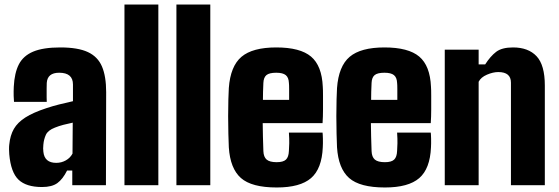

<svg xmlns="http://www.w3.org/2000/svg" viewBox="-20 -820 2473 850"><path d="M166 8Q96 8 62 -24.5Q28 -57 21 -137Q20 -145 20 -159Q20 -173 21 -180Q25 -221 41.5 -249.5Q58 -278 92.5 -300Q127 -322 185 -341Q215 -351 241.5 -357.5Q268 -364 303 -372V-446Q303 -498 242 -498Q190 -498 187 -453Q187 -448 186.5 -428.5Q186 -409 186.5 -390.5Q187 -372 187 -369H42Q41 -375 40.5 -395.5Q40 -416 41 -436Q44 -497 63.5 -535Q83 -573 127 -591.5Q171 -610 247 -610Q325 -610 369 -589.5Q413 -569 431.5 -525.5Q450 -482 450 -412L449 0H300V-65H277Q258 -27 234 -9.5Q210 8 166 8ZM229 -99Q252 -99 271.5 -110Q291 -121 301 -140L302 -277Q282 -273 261 -267.5Q240 -262 223 -255Q192 -243 183 -223Q174 -203 172 -180Q171 -167 171 -163Q171 -159 172 -148Q177 -99 229 -99Z M531 0V-800H681V0Z M761 0V-800H911V0Z M1259 -233H1408Q1409 -227 1409.5 -206Q1410 -185 1409 -168Q1405 -73 1357 -31.5Q1309 10 1205 10Q1094 10 1046.5 -32Q999 -74 993 -168Q992 -191 991 -228Q990 -265 990 -305.5Q990 -346 991 -380Q992 -414 993 -430Q1000 -527 1049 -568.5Q1098 -610 1203 -610Q1309 -610 1357 -569.5Q1405 -529 1409 -436Q1410 -424 1410 -396.5Q1410 -369 1410 -336Q1410 -303 1408 -275H1143Q1143 -246 1144 -216Q1145 -186 1146 -151Q1147 -125 1160.5 -113.5Q1174 -102 1205 -102Q1234 -102 1246 -113.5Q1258 -125 1259 -152Q1260 -167 1260.5 -185.5Q1261 -204 1259 -233ZM1203 -498Q1172 -498 1159.5 -487.5Q1147 -477 1146 -453Q1145 -433 1144.5 -414Q1144 -395 1144 -378H1260Q1260 -404 1260 -425Q1260 -446 1259 -453Q1258 -477 1245 -487.5Q1232 -498 1203 -498Z M1738 -233H1887Q1888 -227 1888.5 -206Q1889 -185 1888 -168Q1884 -73 1836 -31.5Q1788 10 1684 10Q1573 10 1525.5 -32Q1478 -74 1472 -168Q1471 -191 1470 -228Q1469 -265 1469 -305.5Q1469 -346 1470 -380Q1471 -414 1472 -430Q1479 -527 1528 -568.5Q1577 -610 1682 -610Q1788 -610 1836 -569.5Q1884 -529 1888 -436Q1889 -424 1889 -396.5Q1889 -369 1889 -336Q1889 -303 1887 -275H1622Q1622 -246 1623 -216Q1624 -186 1625 -151Q1626 -125 1639.5 -113.5Q1653 -102 1684 -102Q1713 -102 1725 -113.5Q1737 -125 1738 -152Q1739 -167 1739.5 -185.5Q1740 -204 1738 -233ZM1682 -498Q1651 -498 1638.5 -487.5Q1626 -477 1625 -453Q1624 -433 1623.5 -414Q1623 -395 1623 -378H1739Q1739 -404 1739 -425Q1739 -446 1738 -453Q1737 -477 1724 -487.5Q1711 -498 1682 -498Z M1949 0V-600H2099V-535H2128Q2151 -571 2176.5 -590.5Q2202 -610 2251 -610Q2319 -610 2355.5 -571Q2392 -532 2392 -441V0H2242V-454Q2242 -501 2186 -501Q2163 -501 2136 -489.5Q2109 -478 2099 -458V0Z"/></svg>

Font: Big Shoulders Text Black
Style: Regular
Weight: 900
Designer: Patric King
Foundry: XO Type Co
Version: Version 1.000; ttfautohint (v1.8.2)